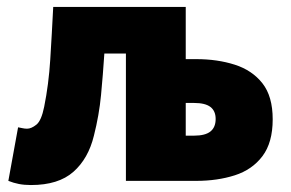

<svg xmlns="http://www.w3.org/2000/svg" viewBox="-20 -520 838 552"><path d="M69 12Q50 12 34.5 9Q19 6 4 0L32 -154Q38 -153 44.5 -151.5Q51 -150 58 -150Q70 -150 84.5 -161.5Q99 -173 107 -213Q120 -277 124.5 -349Q129 -421 133 -500H514V-350H544Q605 -350 655 -334Q705 -318 734.5 -280.5Q764 -243 764 -177Q764 -110 734.5 -71Q705 -32 655 -16Q605 0 544 0H342V-366H280Q276 -305 270.5 -247Q265 -189 250 -130Q234 -64 191 -26Q148 12 69 12ZM514 -130H538Q570 -130 585 -142Q600 -154 600 -178Q600 -201 585 -212.5Q570 -224 538 -224H514Z"/></svg>

Font: Source Sans 3 Black
Style: Regular
Weight: 900
Designer: Paul D. Hunt
Foundry: Adobe
Version: Version 3.046;hotconv 1.0.118;makeotfexe 2.5.65603